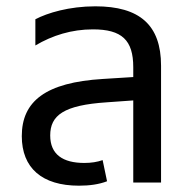

<svg xmlns="http://www.w3.org/2000/svg" viewBox="-20 -578 611 608"><path d="M282 -558C199 -558 130 -537 92 -517V-434C146 -466 207 -485 274 -485C366 -485 402 -451 402 -365V-334L306 -328C124 -317 49 -257 49 -147C49 -46 113 10 230 10C263 10 293 6 319 -4L305 -71C288 -65 269 -62 247 -62C179 -62 139 -89 139 -149C139 -213 182 -245 318 -254L402 -260V0H490V-370C490 -499 422 -558 282 -558Z"/></svg>

Font: Noto Sans Thai
Style: Regular
Weight: 400
Designer: Monotype Design Team
Foundry: Monotype Imaging Inc.
Version: Version 1.901